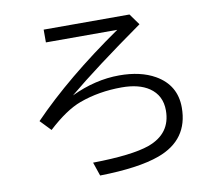

<svg xmlns="http://www.w3.org/2000/svg" viewBox="-87 -886 1174 1033"><g transform="rotate(-10 499.5 -369.0)"><path d="M215.3 -782.2H684.1L728 -721.2Q458.5 -530.8 309.1 -406.2Q441.9 -469.2 572.8 -469.2Q689 -469.2 767.1 -424.8Q874.5 -363.3 874.5 -240.7Q874.5 -64 703.6 -2Q589.4 39.6 378.4 43.5L353 -31.2Q566.9 -34.2 661.6 -67.9Q787.6 -113.3 787.6 -240.2Q787.6 -322.3 724.1 -365.7Q668.5 -403.3 574.7 -403.3Q449.7 -403.3 343.3 -364.3Q262.2 -334.5 163.6 -243.2L107.9 -301.3Q304.2 -504.4 605 -712.4H215.3Z"/></g></svg>

Font: UDEV Gothic 35
Style: Regular
Weight: 400
Version: v2.1.0; ttfautohint (v1.8.4.7-5d5b-dirty) -l 6 -r 45 -G 200 